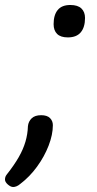

<svg xmlns="http://www.w3.org/2000/svg" viewBox="-58 -552 391 770"><path d="M214 -402Q185 -402 171 -416Q157 -430 157 -455Q157 -492 173.5 -512Q190 -532 224 -532Q254 -532 268.5 -518Q283 -504 283 -480Q283 -443 266 -422.5Q249 -402 214 -402ZM-5 198Q-15 198 -26.5 188Q-38 178 -38 168Q-38 163 -36.5 158Q-35 153 -31 148Q-1 110 17 78.5Q35 47 44 16.5Q53 -14 54 -46Q56 -65 69 -77.5Q82 -90 107 -90Q131 -90 142.5 -78.5Q154 -67 154 -50Q154 -12 137 32Q120 76 90.5 116.5Q61 157 24 185Q16 192 8.5 195Q1 198 -5 198Z"/></svg>

Font: Playwrite SK
Style: Regular
Weight: 400
Designer: Veronika Burian, José Scaglione
Foundry: TypeTogether
Version: Version 1.002